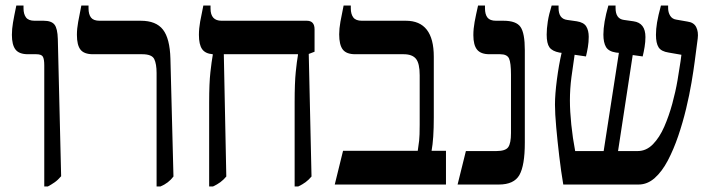

<svg xmlns="http://www.w3.org/2000/svg" viewBox="-20 -667 2574 694"><path d="M140 7V-431Q140 -453 135 -462Q130 -471 111 -471H81Q49 -471 36 -488Q23 -505 23 -541Q23 -562 27 -585.5Q31 -609 39 -647H65V-637Q65 -616 74 -604Q83 -592 105 -592H138Q166 -592 177 -578Q188 -564 189 -526L201 -30Q189 -16 177.5 -8Q166 0 153 7Z M546 7V-403Q546 -436 537.5 -453.5Q529 -471 494 -471H316Q284 -471 271 -487.5Q258 -504 258 -541Q258 -563 262.5 -587.5Q267 -612 274 -647H300V-637Q300 -615 309 -603.5Q318 -592 340 -592H489Q544 -592 569 -560Q594 -528 596 -455L607 -29Q589 -5 560 7Z M736 7V-296Q736 -366 740.5 -406Q745 -446 749 -468V-471Q722 -473 710.5 -489.5Q699 -506 699 -541Q699 -564 703.5 -589Q708 -614 715 -647H741V-636Q741 -592 781 -592H1089Q1117 -592 1117 -561V-480L1096 -472L1106 -29Q1096 -17 1084.5 -8.5Q1073 0 1058 7H1045V-297Q1045 -367 1049 -406.5Q1053 -446 1057 -468V-471H789L798 -29Q788 -17 776.5 -8.5Q765 0 750 7Z M1190 0 1220 -122H1490Q1493 -141 1495 -158.5Q1497 -176 1497 -216V-395Q1497 -438 1483.5 -454.5Q1470 -471 1439 -471H1264Q1232 -471 1219 -488Q1206 -505 1206 -543Q1206 -563 1210.5 -588.5Q1215 -614 1222 -647H1248V-637Q1248 -616 1257 -604Q1266 -592 1288 -592H1447Q1548 -592 1548 -462V-242Q1548 -165 1540 -122H1592V0Z M1634 0 1664 -121H1774Q1807 -121 1817 -135Q1827 -149 1827 -186V-397Q1827 -440 1820 -455.5Q1813 -471 1788 -471H1749Q1718 -471 1704.5 -487.5Q1691 -504 1691 -540Q1691 -563 1695.5 -587.5Q1700 -612 1708 -647H1733V-637Q1733 -615 1742 -603.5Q1751 -592 1773 -592H1800Q1846 -592 1861.5 -569.5Q1877 -547 1877 -486V-151Q1877 -69 1857.5 -34.5Q1838 0 1783 0Z M2016 0Q2008 -47 2001.5 -102Q1995 -157 1990.5 -207Q1986 -257 1986 -289Q1986 -326 1993 -379.5Q2000 -433 2010 -476L2002 -477Q1976 -482 1966 -496Q1956 -510 1956 -542Q1956 -563 1960 -589Q1964 -615 1974 -647H1999V-638Q1999 -599 2030 -595L2065 -590Q2090 -586 2099 -571.5Q2108 -557 2108 -534Q2108 -515 2105 -497Q2102 -479 2098 -463L2057 -469Q2051 -430 2045.5 -388Q2040 -346 2040 -304Q2040 -265 2045 -216.5Q2050 -168 2059 -121H2162L2217 -476L2207 -477Q2180 -481 2170.5 -497Q2161 -513 2161 -542Q2161 -563 2165.5 -589.5Q2170 -616 2179 -647H2205V-638Q2205 -599 2235 -595L2270 -590Q2313 -584 2313 -533Q2313 -516 2310 -497.5Q2307 -479 2303 -463L2267 -468L2214 -121H2285Q2316 -121 2340 -145.5Q2364 -170 2381 -209Q2398 -248 2410 -292Q2422 -336 2429 -377Q2436 -418 2440 -446L2443 -469L2397 -477Q2370 -481 2360.5 -496Q2351 -511 2351 -541Q2351 -562 2355 -586Q2359 -610 2369 -647H2395V-638Q2395 -622 2402.5 -610Q2410 -598 2425 -596L2465 -589Q2488 -586 2496.5 -569Q2505 -552 2502 -528L2491 -444Q2487 -413 2479.5 -368.5Q2472 -324 2460 -274Q2448 -224 2431.5 -175.5Q2415 -127 2394 -87Q2373 -47 2346.5 -23.5Q2320 0 2288 0Z"/></svg>

Font: Noto Serif Hebrew Condensed SemiBold
Style: Regular
Weight: 600
Width: 3
Designer: Monotype Design Team
Foundry: Monotype Imaging Inc.
Version: Version 2.004; ttfautohint (v1.8.4.7-5d5b)